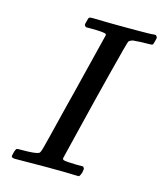

<svg xmlns="http://www.w3.org/2000/svg" viewBox="-104 -761 713 839"><g transform="rotate(15 252.0 -341.5)"><path d="M43 -1Q26 -1 26 -10Q26 -12 29 -24Q34 -43 39 -45Q42 -46 54 -46H60Q121 -46 136 -53Q137 -53 138 -54Q143 -56 149 -77Q155 -98 198 -273Q210 -318 216 -344Q286 -624 286 -626Q284 -630 284 -631Q274 -637 213 -637H193Q187 -642 186 -645.5Q185 -649 189 -662Q192 -677 196 -681Q199 -683 213 -683Q285 -681 359 -681H414Q478 -681 487 -683H497Q504 -676 504 -672Q504 -668 501 -658Q498 -643 494 -639Q491 -637 471 -637Q440 -637 407 -634Q394 -631 388 -624Q385 -620 349 -479Q313 -338 279 -198L245 -59Q245 -51 252 -50Q262 -47 307 -46H339Q344 -39 344.5 -37.5Q345 -36 342 -19Q338 -6 332 0H316Q279 -2 179 -2Q154 -2 108.5 -1.5Q63 -1 43 -1Z"/></g></svg>

Font: MathJax_Math
Style: Regular
Weight: 400
Version: Version 1.1